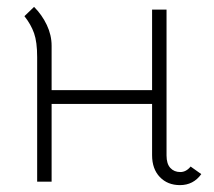

<svg xmlns="http://www.w3.org/2000/svg" viewBox="-20 -528 621 558"><path d="M504 -28Q521 -28 534 -44L565 -22Q542 10 503 10Q467 10 444.5 -13.5Q422 -37 422 -77V-226H130V0H88V-362Q88 -406 79 -431.5Q70 -457 51 -481L79 -508Q102 -485 116 -455.5Q130 -426 130 -395V-266H422V-500H464V-76Q464 -52 475 -40Q486 -28 504 -28Z"/></svg>

Font: Bellota Light
Style: Regular
Weight: 300
Designer: Kemie Guaida
Foundry: Kemie Guaida
Version: Version 4.001